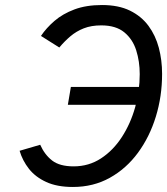

<svg xmlns="http://www.w3.org/2000/svg" viewBox="-20 -732 665 764"><path d="M270 12Q207 12 164 -7.8Q121 -27.5 95.2 -60.2Q69.5 -93 58 -132L140 -156Q157.5 -116.5 187.5 -93.2Q217.5 -70 273 -70Q333.5 -70 382 -101.8Q430.5 -133.5 465 -186.8Q499.5 -240 517.8 -305.2Q536 -370.5 536 -437Q536 -487.5 522 -531.8Q508 -576 474.5 -603.5Q441 -631 383 -631Q343 -631 313.2 -619.2Q283.5 -607.5 260 -587.5Q236.5 -567.5 216 -543L143 -589Q164 -620.5 196.8 -648.8Q229.5 -677 276.2 -694.5Q323 -712 386 -712Q451.5 -712 497 -689.8Q542.5 -667.5 570.8 -629.2Q599 -591 612 -541.8Q625 -492.5 625 -438Q625 -349 600.2 -268.2Q575.5 -187.5 529 -124.2Q482.5 -61 417 -24.5Q351.5 12 270 12ZM250 -315 262 -386H586L574 -315Z"/></svg>

Font: Overpass
Style: Italic
Weight: 400
Italic angle: -10°
Designer: Delve Withrington, Dave Bailey, Thomas Jockin
Foundry: Delve Fonts LLC
Version: Version 4.000